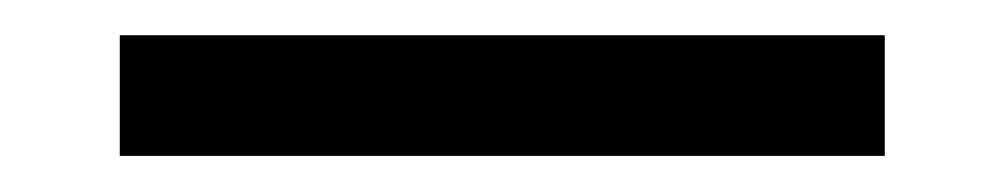

<svg xmlns="http://www.w3.org/2000/svg" viewBox="-20 -20 570 109"><path d="M48 68.5V0H482.3V68.5Z"/></svg>

Font: Foldit Thin
Style: Regular
Weight: 100
Designer: Sophia Tai
Foundry: Sophia Tai
Version: Version 1.003